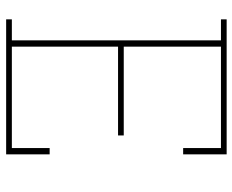

<svg xmlns="http://www.w3.org/2000/svg" viewBox="-88 -688 775 640"><g transform="rotate(90 300.0 -367.5)"><path d="M44 0V-19H114V-716H44V-735H494V-590H473V-716H135V-392H431V-373H135V-19H473V-145H494V0Z"/></g></svg>

Font: Iosevka Slab Thin Extended
Style: Regular
Weight: 100
Width: 7
Monospace: yes
Designer: Belleve Invis
Foundry: Belleve Invis
Version: Version 11.1.1; ttfautohint (v1.8.3)